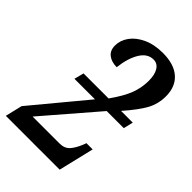

<svg xmlns="http://www.w3.org/2000/svg" viewBox="-234 -849 938 938"><g transform="rotate(45 235.0 -380.0)"><path d="M13 -88 243 -365H101L114 -415H287Q331 -477 348 -522Q365 -567 365 -615Q365 -657 350 -681Q335 -705 308 -705Q267 -705 241 -662.5Q215 -620 207 -551Q171 -551 148.5 -568.5Q126 -586 126 -620Q126 -656 149 -688Q172 -720 215.5 -740Q259 -760 318 -760Q395 -760 436.5 -723.5Q478 -687 478 -620Q478 -568 454 -524Q430 -480 373 -415H454L442 -365H324L87 -90H273Q307 -90 325.5 -110.5Q344 -131 359 -168L365 -184H408L364 0H-8Z"/></g></svg>

Font: Noto Serif CondSemiBold
Style: Italic
Weight: 600
Width: 3
Italic angle: -12°
Designer: Monotype Design Team
Foundry: Monotype Imaging Inc.
Version: Version 1.001